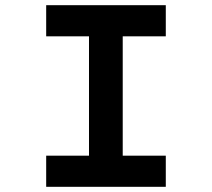

<svg xmlns="http://www.w3.org/2000/svg" viewBox="-20 -720 816 740"><path d="M158 0V-120H323V-580H158V-700H619V-580H453V-120H619V0Z"/></svg>

Font: Lexend Peta Medium
Style: Regular
Weight: 500
Designer: Bonnie Shaver-Troup, Thomas Jockin
Foundry: Lexend
Version: Version 1.007